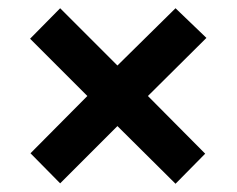

<svg xmlns="http://www.w3.org/2000/svg" viewBox="-20 -586 575 466"><path d="M54 -214 126 -141 265 -280 406 -140 478 -213 339 -353 481 -494 406 -566 265 -427 126 -566 53 -492 192 -353Z"/></svg>

Font: Noto Sans Sinhala UI SemiCondensed
Style: Bold
Weight: 700
Width: 4
Designer: Jelle Bosma - Monotype Design Team
Foundry: Monotype Imaging Inc.
Version: Version 2.006